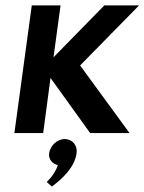

<svg xmlns="http://www.w3.org/2000/svg" viewBox="-20 -490 532 707"><path d="M218 22C191 22 165 46 161 74C158 96 172 113 193 118C181 155 152 180 152 180L171 197C210 168 255 126 262 74C266 46 247 22 218 22ZM457 0 275 -249 492 -470H364L177 -279L203 -470H97L33 0H139L166 -203L312 0Z"/></svg>

Font: Hussar Tani
Style: Kurs
Weight: 700
Foundry: Cannot Into Space Fonts
Version: Version 0.92